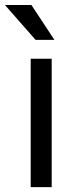

<svg xmlns="http://www.w3.org/2000/svg" viewBox="-55 -770 310 790"><path d="M157.7 0V-528.3H71.3V0ZM168.9 -606 74.2 -749.5H-34.7L91.3 -606Z"/></svg>

Font: Roboto Condensed
Style: Regular
Weight: 400
Designer: Google
Version: Version 2.134; 2016